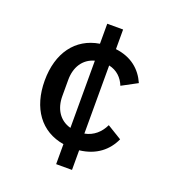

<svg xmlns="http://www.w3.org/2000/svg" viewBox="-135 -736 870 956"><g transform="rotate(20 300.0 -258.0)"><path d="M354 114V10C442 0 498 -47 527 -111L450 -158C430 -116 397 -86 350 -77V-438C393 -429 422 -400 437 -362L519 -406C491 -470 438 -516 354 -526V-630H270V-524C146 -504 74 -404 74 -258C74 -112 146 -12 270 8V114ZM183 -215V-301C183 -368 215 -420 275 -436V-80C215 -96 183 -148 183 -215Z"/></g></svg>

Font: IBM Plex Mono Medm
Style: Regular
Weight: 500
Monospace: yes
Designer: Mike Abbink, Paul van der Laan, Pieter van Rosmalen
Foundry: Bold Monday
Version: Version 2.004